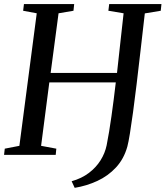

<svg xmlns="http://www.w3.org/2000/svg" viewBox="-20 -763 816 946"><path d="M348 162.5 333 130Q382.5 116 418 89Q453.5 62 475.5 26.8Q497.5 -8.5 505.5 -47.5Q518 -110.5 529.2 -190.5Q540.5 -270.5 550.5 -357H223L182.5 -44.5L257.5 -30.5L254.5 0H0L3.5 -30.5L75.5 -44.5L161 -697.5L94 -710L98 -743H345.5L342 -710L268.5 -697.5L229.5 -403.5H556.5Q565 -479 573 -553.8Q581 -628.5 589 -697.5L514 -710L518 -743H775.5L772 -710L693.5 -697Q682.5 -602 672.5 -514Q662.5 -426 653.2 -349Q644 -272 635.5 -210Q627 -148 620 -104.8Q613 -61.5 607.5 -41Q590.5 20 551.5 62Q512.5 104 459.5 128.5Q406.5 153 348 162.5Z"/></svg>

Font: Merriweather 72pt
Style: Italic
Weight: 400
Italic angle: -7.8°
Version: Version 2.101